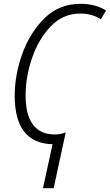

<svg xmlns="http://www.w3.org/2000/svg" viewBox="-20 -745 575 1005"><path d="M261 240 324 -52Q297 -41 269 -41Q114 -41 114 -246Q114 -343 148 -442Q182 -541 246 -607.5Q310 -674 400 -674Q463 -674 508 -644L535 -690Q480 -725 401 -725Q290 -725 213.5 -650Q137 -575 97 -464Q57 -353 57 -244Q57 5 255 10L205 240Z"/></svg>

Font: Noto Sans UI SemiCondensed Light
Style: Italic
Weight: 300
Width: 4
Designer: Monotype Design Team
Foundry: Monotype Imaging Inc.
Version: 1.001